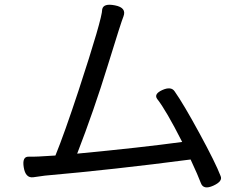

<svg xmlns="http://www.w3.org/2000/svg" viewBox="-20 -779 1040 821"><path d="M508 -709Q499 -688 440.5 -498Q382 -308 310 -122Q583 -148 759 -172Q690 -308 652 -356Q637 -377 674 -394Q712 -411 727 -388Q765 -334 833.5 -208Q902 -82 923 -27Q934 -4 892 15Q850 34 839 4Q828 -26 795 -97Q467 -54 172 -28L122 -21Q89 -17 81.5 -63.5Q74 -110 102.5 -109Q131 -108 217 -114Q255 -207 316 -392Q417 -700 417 -739Q422 -766 472 -756Q522 -746 508 -709Z"/></svg>

Font: Raw Maruko Gothic CJK TC
Style: Regular
Weight: 400
Version: Version 1.001